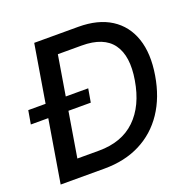

<svg xmlns="http://www.w3.org/2000/svg" viewBox="-132 -855 981 982"><g transform="rotate(-20 358.5 -363.5)"><path d="M273.1 0H34.4L155.2 -727.3H394.9Q502.1 -727.3 572.1 -682.7Q642 -638.1 670.1 -555.6Q698.2 -473 679 -358.3Q660.5 -246.4 606.7 -166.2Q552.9 -85.9 468.4 -43Q383.9 0 273.1 0ZM160.2 -95.9H277.7Q402.3 -95.9 476.9 -167.8Q551.5 -239.7 573.2 -371.4Q594.5 -497.5 546.2 -564.5Q497.9 -631.4 378.6 -631.4H248.9ZM-3.9 -340.9 8.9 -414.4H335.2L322.4 -340.9Z"/></g></svg>

Font: Inter UI Medium
Style: Italic
Weight: 500
Italic angle: 9.39999°
Designer: Rasmus Andersson
Foundry: rsms
Version: 3.2;8d6f07862